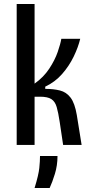

<svg xmlns="http://www.w3.org/2000/svg" viewBox="-20 -721 456 955"><path d="M63 0V-701H152V-305Q197 -337 225 -379.5Q253 -422 267 -462.5Q281 -503 285 -528H379Q369 -486 346.5 -439.5Q324 -393 289 -353Q254 -313 205 -290V-279Q246 -279 278 -271Q310 -263 331 -235.5Q352 -208 362 -149L386 0H294L277 -114Q270 -161 262 -188.5Q254 -216 235.5 -228Q217 -240 179 -240H152V0ZM152 214Q172 149 175.5 114.5Q179 80 179 55H266Q266 102 253 144Q240 186 227 214Z"/></svg>

Font: Bricolage Grotesque 12pt Condensed
Style: Regular
Weight: 400
Width: 3
Designer: Mathieu Triay
Foundry: Atelier Triay
Version: Version 1.001; ttfautohint (v1.8.4.7-5d5b);gftools[0.9.33.de